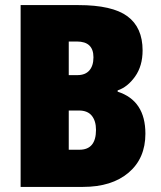

<svg xmlns="http://www.w3.org/2000/svg" viewBox="-20 -734 632 754"><path d="M288 -714Q421 -714 480.5 -670Q540 -626 540 -536Q540 -475 510.5 -433.5Q481 -392 442 -379V-374Q551 -339 551 -209Q551 -112 485 -56Q419 0 306 0H61V-714ZM284 -439Q315 -439 331 -457.5Q347 -476 347 -509Q347 -571 282 -571H250V-439ZM250 -146H292Q357 -146 357 -224Q357 -259 340.5 -279.5Q324 -300 290 -300H250Z"/></svg>

Font: Noto Sans Display Black Narrow
Style: Regular
Weight: 900
Width: 4
Designer: Monotype Design team
Foundry: Monotype Imaging Inc.
Version: Version 1.000